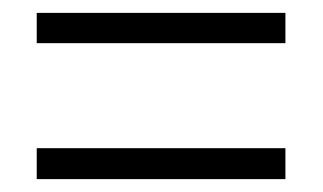

<svg xmlns="http://www.w3.org/2000/svg" viewBox="-20 -501 501 298"><path d="M37 -434H423V-481H37ZM37 -223H423V-271H37Z"/></svg>

Font: Noto Sans Hebrew Condensed Light
Style: Regular
Weight: 300
Width: 3
Designer: Monotype Design Team
Foundry: Monotype Imaging Inc.
Version: Version 2.004